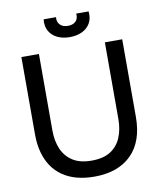

<svg xmlns="http://www.w3.org/2000/svg" viewBox="-92 -905 829 992"><g transform="rotate(-10 323.0 -409.0)"><path d="M323 14Q272 14 230 2.5Q188 -9 156 -31.5Q124 -54 102.5 -86Q81 -118 69.5 -160Q58 -202 58 -253V-660H150V-258Q150 -203 168.5 -160.5Q187 -118 225 -94Q263 -70 323 -70Q385 -70 422.5 -94Q460 -118 478 -160.5Q496 -203 496 -258V-660H587V-253Q587 -124 517.5 -55Q448 14 323 14ZM205 -832H270Q267 -808 281.5 -792.5Q296 -777 324 -777Q350 -777 364.5 -791.5Q379 -806 376 -832H441Q445 -795 430 -769.5Q415 -744 387 -731Q359 -718 323 -718Q286 -718 258 -731.5Q230 -745 215.5 -770.5Q201 -796 205 -832Z"/></g></svg>

Font: Bricolage Grotesque 72pt
Style: Regular
Weight: 400
Version: Version 1.001;gftools[0.9.33.dev8+g029e19f]